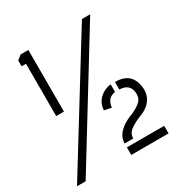

<svg xmlns="http://www.w3.org/2000/svg" viewBox="-162 -803 872 922"><g transform="rotate(-30 274.5 -342.0)"><path d="M300.8 0V-42H507.8V0ZM0 0 421.9 -683.6H467.8L47.9 0ZM57.6 -631.8V-664.1L82 -683.6H125V-341.8H82V-631.8ZM293.9 -251Q296.9 -302.7 341.8 -329.1Q362.3 -340.8 384.8 -342.8V-300.8H382.8Q339.8 -293 334 -246.1Q334 -244.1 334 -243.2ZM300.8 -63.5Q300.8 -127 391.6 -165Q394.5 -166 398.4 -167Q406.2 -170.9 409.2 -171.9Q456.1 -194.3 465.8 -217.8Q469.7 -228.5 469.7 -239.3Q469.7 -297.9 410.2 -300.8Q409.2 -300.8 408.2 -300.8V-342.8Q491.2 -342.8 507.8 -271.5Q511.7 -255.9 511.7 -239.3Q510.7 -179.7 451.2 -148.4Q444.3 -145.5 427.7 -138.7Q369.1 -114.3 355.5 -90.8Q348.6 -78.1 348.6 -63.5Z"/></g></svg>

Font: Post No Bills Colombo
Style: Medium
Weight: 600
Designer: Kosala Senevirathne, Siva Puranthara, Lasantha Premarathna, Tharique Azeez
Foundry: Mooniak
Version: Version 1.220 ; ttfautohint (v1.5)